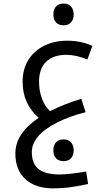

<svg xmlns="http://www.w3.org/2000/svg" viewBox="-20 -720 575 1061"><path d="M272.9 320.8Q176.3 320.8 120.6 270.3Q64.9 219.7 64.9 127.9Q64.9 17.1 193.8 -68.8Q105 -146.5 105 -268.1Q105 -337.4 136.7 -388.7Q168.5 -439.9 224.9 -467.5Q281.2 -495.1 351.1 -495.1Q394 -495.1 430.4 -486.6Q466.8 -478 490.2 -465.8L462.9 -391.1Q400.9 -417 346.2 -417Q274.4 -417 235.1 -378.7Q195.8 -340.3 195.8 -269Q195.8 -217.3 212.2 -174.1Q228.5 -130.9 256.8 -106Q340.3 -147.5 429.2 -173.8L453.1 -100.1Q364.7 -78.1 294.2 -42.2Q223.6 -6.3 189.7 34.7Q155.8 75.7 155.8 120.1Q155.8 184.6 193.4 214.4Q231 244.1 309.1 244.1Q359.4 244.1 456.1 228L466.8 296.9Q396 312 354.5 316.4Q313 320.8 272.9 320.8ZM331.1 -580.1Q305.2 -580.1 290 -595.7Q274.9 -611.3 274.9 -640.1Q274.9 -668.9 289.8 -684.6Q304.7 -700.2 331.1 -700.2Q357.9 -700.2 372.6 -683.8Q387.2 -667.5 387.2 -640.1Q387.2 -612.8 372.6 -596.4Q357.9 -580.1 331.1 -580.1ZM331.1 170.4Q305.2 170.4 290 154.8Q274.9 139.2 274.9 110.4Q274.9 81.5 289.8 65.9Q304.7 50.3 331.1 50.3Q357.9 50.3 372.6 66.7Q387.2 83 387.2 110.4Q387.2 137.7 372.6 154.1Q357.9 170.4 331.1 170.4Z"/></svg>

Font: Noto Kufi Arabic
Style: Regular
Weight: 400
Designer: Monotype Design team
Foundry: Monotype Imaging Inc.
Version: Version 1.02